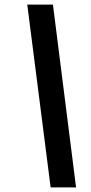

<svg xmlns="http://www.w3.org/2000/svg" viewBox="-20 -763 399 838"><path d="M201 55 99 -743H211L312 55Z"/></svg>

Font: Saira Semi Condensed SemiBold
Style: Italic
Weight: 600
Width: 4
Italic angle: -12°
Designer: Hector Gatti with collaboration of the Omnibus-Type team
Foundry: Omnibus-Type
Version: Version 1.001; ttfautohint (v1.8)